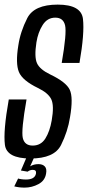

<svg xmlns="http://www.w3.org/2000/svg" viewBox="-27 -700 391 854"><path d="M82.5 134.5Q57.5 134.5 36.5 129L53.5 94Q59.5 96 68.8 97.2Q78 98.5 88.5 98.5Q127.5 98.5 133 72.5Q136 55.5 119 55.5Q106 55.5 96 63.5L66 58.5L91 0H125L107 40Q122.5 30 144 30Q162.5 30 172.2 40.2Q182 50.5 178 72Q173 103.5 144 119Q115 134.5 82.5 134.5ZM108.5 5Q2.5 5 -5.2 -56Q-13 -117 12 -257.5H91Q66.5 -119 74.5 -85.8Q82.5 -52.5 118.5 -52.5Q155 -52.5 174.8 -84Q194.5 -115.5 203 -164.5Q214.5 -230.5 201 -258.5Q187.5 -286.5 142 -308.5Q72.5 -342 57 -380Q41.5 -418 54.5 -498Q63.5 -559 94.2 -619.2Q125 -679.5 229.5 -679.5Q334.5 -679.5 342 -615.8Q349.5 -552 326.5 -420H247.5Q270.5 -553 262.5 -587.2Q254.5 -621.5 219 -621.5Q183.5 -621.5 162.8 -588.8Q142 -556 135 -511.5Q125 -447 137.5 -419Q150 -391 197 -368.5Q267 -335 283.2 -300.8Q299.5 -266.5 284.5 -179Q274.5 -115 244.5 -55Q214.5 5 108.5 5Z"/></svg>

Font: Anybody Condensed Regular
Style: Italic
Weight: 400
Width: 3
Italic angle: -10°
Designer: Tyler Finck
Foundry: Etcetera Type Company
Version: Version 1.010; ttfautohint (v1.8.3) -l 8 -r 50 -G 200 -x 14 